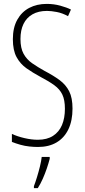

<svg xmlns="http://www.w3.org/2000/svg" viewBox="-20 -744 434 985"><path d="M352 -187Q352 -125 331 -81Q310 -37 270.5 -13.5Q231 10 175 10Q154 10 130.5 7.5Q107 5 84 -1.5Q61 -8 41 -16V-57Q69 -44 105.5 -35.5Q142 -27 174 -27Q221 -27 252 -47Q283 -67 298 -102.5Q313 -138 313 -186Q313 -231 300 -258.5Q287 -286 259 -306.5Q231 -327 187 -350Q148 -371 116 -393.5Q84 -416 65 -451Q46 -486 46 -543Q46 -602 68.5 -642.5Q91 -683 130 -703.5Q169 -724 220 -724Q256 -724 289 -715Q322 -706 344 -695L329 -661Q300 -677 271 -682.5Q242 -688 221 -688Q177 -688 146.5 -670.5Q116 -653 100.5 -621Q85 -589 85 -544Q85 -497 101 -468Q117 -439 145 -419.5Q173 -400 209 -380Q255 -356 286.5 -332.5Q318 -309 335 -275.5Q352 -242 352 -187ZM235 71Q229 94 220 120.5Q211 147 199.5 173Q188 199 174 221H154V211Q161 193 169.5 165.5Q178 138 185 109.5Q192 81 194 61H235Z"/></svg>

Font: Noto Sans Khmer ExtraCondensed ExtraLight
Style: Regular
Weight: 250
Width: 2
Designer: Danh Hong and the Monotype Design Team
Foundry: Monotype Imaging Inc.
Version: Version 2.004